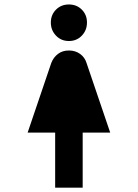

<svg xmlns="http://www.w3.org/2000/svg" viewBox="-20 -783 626 872"><path d="M293 -762.7C269.5 -762.7 250 -754.9 234.4 -739.3C218.8 -723.6 210.9 -704.1 210.9 -680.7C210.9 -657.2 218.8 -637.4 234.4 -621.1C250 -604.8 269.5 -596.7 293 -596.7C316.4 -596.7 335.9 -604.8 351.6 -621.1C367.2 -637.4 375 -657.2 375 -680.7C375 -704.1 367.2 -723.6 351.6 -739.3C335.9 -754.9 316.4 -762.7 293 -762.7ZM230.5 69.3H355.5V-180.7H480.5L373 -497.1C367.8 -514 358.1 -527.7 343.8 -538.1C329.4 -548.5 312.5 -553.7 293 -553.7C273.4 -553.7 256.8 -548.5 243.2 -538.1C229.5 -527.7 219.4 -514 212.9 -497.1L105.5 -180.7H230.5Z"/></svg>

Font: CaskaydiaCove Nerd Font
Style: Regular
Weight: 400
Designer: Aaron Bell
Foundry: Saja Typeworks
Version: Version 2111.1;Nerd Fonts 2.3.3